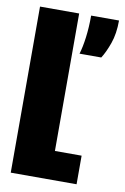

<svg xmlns="http://www.w3.org/2000/svg" viewBox="-81 -749 517 797"><g transform="rotate(10 177.5 -350.0)"><path d="M22 0V-700H187V-120.5H299.5V0ZM217.5 -536Q226.5 -565.5 232 -608Q237.5 -650.5 237.5 -700H355Q355 -644 340.2 -602.8Q325.5 -561.5 309 -536Z"/></g></svg>

Font: Trispace Condensed
Style: Bold
Weight: 700
Width: 3
Designer: Tyler Finck
Foundry: Etcetera Type Company
Version: Version 1.210; ttfautohint (v1.8.3)